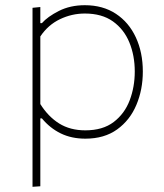

<svg xmlns="http://www.w3.org/2000/svg" viewBox="-20 -524 631 738"><path d="M105 194V-494L135 -497V-435H141Q163 -460 206.5 -482Q250 -504 306 -504Q375.5 -504 425.5 -471Q475.5 -438 502.2 -380.2Q529 -322.5 529 -249Q529 -179.5 504.2 -120.8Q479.5 -62 430.2 -26.5Q381 9 308 9Q255 9 213.5 -11.2Q172 -31.5 141 -69H135V192ZM308 -23Q375 -23 417 -55Q459 -87 478.5 -138.5Q498 -190 498 -249Q498 -310.5 477.2 -361Q456.5 -411.5 414 -441.8Q371.5 -472 306 -472Q256 -472 210.5 -450.2Q165 -428.5 135 -384V-124Q165 -76 207.2 -49.5Q249.5 -23 308 -23Z"/></svg>

Font: Heraclito Thin
Style: Regular
Weight: 100
Designer: Kostas Bartsokas (font) & Cristiano Sobral (main changes)
Foundry: Kostas Bartsokas (font) & Cristiano Sobral (main changes)
Version: Version 1.00;July 8, 2020;FontCreator 13.0.0.2655 64-bit